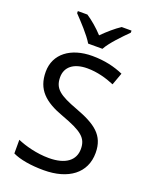

<svg xmlns="http://www.w3.org/2000/svg" viewBox="-172 -1035 893 1136"><g transform="rotate(20 274.5 -467.0)"><path d="M239 -784H329C353 -829 416 -893 454 -931V-944H392C357 -921 319 -888 283 -852C250 -888 211 -921 176 -944H116V-931C152 -893 213 -829 239 -784ZM502 -191C502 -303 433 -350 307 -397C191 -440 151 -469 151 -541C151 -603 197 -645 286 -645C348 -645 407 -628 457 -607L485 -684C431 -708 366 -724 288 -724C153 -724 60 -655 60 -542C60 -431 122 -374 244 -330C373 -283 412 -253 412 -183C412 -112 357 -68 251 -68C175 -68 99 -89 51 -110V-24C96 -2 167 10 247 10C403 10 502 -64 502 -191Z"/></g></svg>

Font: Noto Sans Gujarati UI
Style: Regular
Weight: 400
Designer: Jelle Bosma - Monotype Design Team, Universal Thirst
Foundry: Monotype Imaging Inc.
Version: Version 2.106